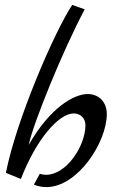

<svg xmlns="http://www.w3.org/2000/svg" viewBox="-20 -744 471 782"><path d="M337 -361C283 -361 185 -308 97 -154C114 -238 235 -537 325 -706L274 -724C202 -615 47 -258 4 -40L65 -15C128 -178 220 -282 280 -282C308 -282 328 -262 328 -234C328 -151 252 -32 167 -32C159 -32 150 -34 142 -36L118 8C135 15 152 18 169 18C296 18 415 -164 415 -280C415 -328 383 -361 337 -361Z"/></svg>

Font: Marck Script
Style: Regular
Weight: 400
Designer: Denis Masharov, Marck Fogel
Foundry: Denis Masharov
Version: Version 1.002